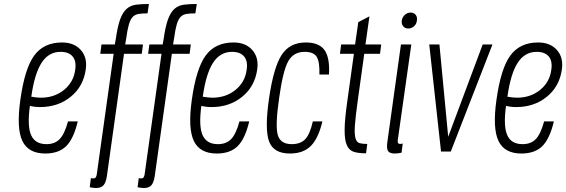

<svg xmlns="http://www.w3.org/2000/svg" viewBox="-20 -760 2840 963"><path d="M82 -259Q62 -117 92 -53.5Q122 10 207 10Q274 10 311.5 -26.5Q349 -63 370 -151H321Q304 -88 279.5 -62.5Q255 -37 213 -37Q156 -37 136 -82.5Q116 -128 130 -229Q142 -226 154.5 -224.5Q167 -223 181 -223Q271 -223 334.5 -274.5Q398 -326 410 -411Q419 -471 385.5 -509Q352 -547 291 -547Q200 -547 152 -482Q104 -417 82 -259ZM284 -500Q325 -500 344.5 -476.5Q364 -453 357 -409Q349 -348 301 -309Q253 -270 185 -270Q173 -270 161 -271.5Q149 -273 137 -275Q153 -390 188.5 -445Q224 -500 284 -500Z M447 135Q440 135 436 133L430 179Q439 181 446.5 182Q454 183 461 183Q487 183 499 169.5Q511 156 516 124L602 -490H691L697 -537H608L613 -567Q619 -612 626.5 -637.5Q634 -663 645.5 -675Q657 -687 675 -690Q693 -693 720 -693L727 -740Q690 -740 662.5 -736.5Q635 -733 615.5 -716Q596 -699 583 -664Q570 -629 561 -566L556 -537H489L483 -490H550L465 117Q463 126 459.5 130.5Q456 135 447 135Z M687 135Q680 135 676 133L670 179Q679 181 686.5 182Q694 183 701 183Q727 183 739 169.5Q751 156 756 124L842 -490H931L937 -537H848L853 -567Q859 -612 866.5 -637.5Q874 -663 885.5 -675Q897 -687 915 -690Q933 -693 960 -693L967 -740Q930 -740 902.5 -736.5Q875 -733 855.5 -716Q836 -699 823 -664Q810 -629 801 -566L796 -537H729L723 -490H790L705 117Q703 126 699.5 130.5Q696 135 687 135Z M942 -259Q922 -117 952 -53.5Q982 10 1067 10Q1134 10 1171.5 -26.5Q1209 -63 1230 -151H1181Q1164 -88 1139.5 -62.5Q1115 -37 1073 -37Q1016 -37 996 -82.5Q976 -128 990 -229Q1002 -226 1014.5 -224.5Q1027 -223 1041 -223Q1131 -223 1194.5 -274.5Q1258 -326 1270 -411Q1279 -471 1245.5 -509Q1212 -547 1151 -547Q1060 -547 1012 -482Q964 -417 942 -259ZM1144 -500Q1185 -500 1204.5 -476.5Q1224 -453 1217 -409Q1209 -348 1161 -309Q1113 -270 1045 -270Q1033 -270 1021 -271.5Q1009 -273 997 -275Q1013 -390 1048.5 -445Q1084 -500 1144 -500Z M1597 -151H1549Q1535 -88 1511.5 -62.5Q1488 -37 1443 -37Q1386 -37 1373 -84Q1360 -131 1380 -268Q1399 -405 1425.5 -452.5Q1452 -500 1508 -500Q1553 -500 1568.5 -475Q1584 -450 1582 -386H1630Q1635 -471 1607.5 -509Q1580 -547 1514 -547Q1433 -547 1392.5 -484.5Q1352 -422 1329 -264Q1307 -109 1330 -49.5Q1353 10 1434 10Q1501 10 1539 -28Q1577 -66 1597 -151Z M1691 -537 1685 -490H1755L1722 -253Q1709 -162 1708.5 -109.5Q1708 -57 1720 -31Q1732 -5 1756 2Q1780 9 1816 9L1822 -38Q1798 -38 1783.5 -42Q1769 -46 1763 -66.5Q1757 -87 1760 -130.5Q1763 -174 1774 -253L1807 -490H1886L1892 -537H1813L1833 -678L1777 -649L1761 -537Z M1995 -657Q1993 -639 2002.5 -628Q2012 -617 2028 -617Q2044 -617 2056.5 -628Q2069 -639 2071 -657Q2074 -674 2065 -685.5Q2056 -697 2039 -697Q2023 -697 2010.5 -685.5Q1998 -674 1995 -657ZM1991 -537 1923 -49Q1918 -16 1926 -3Q1934 10 1960 10Q1968 10 1975.5 9Q1983 8 1994 6L2000 -40Q1990 -38 1988 -38Q1979 -38 1976.5 -42.5Q1974 -47 1975 -57L2043 -537Z M2192 0H2241L2450 -537H2401L2228 -74L2184 -537H2133Z M2470 -259Q2450 -117 2480 -53.5Q2510 10 2595 10Q2662 10 2699.5 -26.5Q2737 -63 2758 -151H2709Q2692 -88 2667.5 -62.5Q2643 -37 2601 -37Q2544 -37 2524 -82.5Q2504 -128 2518 -229Q2530 -226 2542.5 -224.5Q2555 -223 2569 -223Q2659 -223 2722.5 -274.5Q2786 -326 2798 -411Q2807 -471 2773.5 -509Q2740 -547 2679 -547Q2588 -547 2540 -482Q2492 -417 2470 -259ZM2672 -500Q2713 -500 2732.5 -476.5Q2752 -453 2745 -409Q2737 -348 2689 -309Q2641 -270 2573 -270Q2561 -270 2549 -271.5Q2537 -273 2525 -275Q2541 -390 2576.5 -445Q2612 -500 2672 -500Z"/></svg>

Font: Secuela Light
Style: Italic
Weight: 300
Italic angle: -8°
Designer: Fernando Haro
Foundry: deFharo
Version: Version 1.708